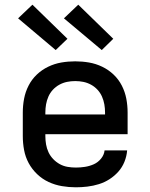

<svg xmlns="http://www.w3.org/2000/svg" viewBox="-20 -789 640 817"><path d="M303 8Q273 8 243.5 3Q214 -2 187 -14.5Q160 -27 138 -48Q116 -69 102 -95Q88 -121 82.5 -150.5Q77 -180 77 -210V-310Q77 -340 82.5 -369Q88 -398 101.5 -424.5Q115 -451 136.5 -471.5Q158 -492 185 -505Q212 -518 241 -523Q270 -528 300 -528Q330 -528 359 -523Q388 -518 415 -505Q442 -492 463.5 -471.5Q485 -451 498.5 -424.5Q512 -398 517.5 -369Q523 -340 523 -310V-218H173V-210Q173 -192 176 -174.5Q179 -157 186.5 -141Q194 -125 206.5 -112Q219 -99 234.5 -90.5Q250 -82 267.5 -79Q285 -76 303 -76Q322 -76 341.5 -79Q361 -82 379 -90Q397 -98 410 -114Q423 -130 425 -149H521Q519 -124 509.5 -100.5Q500 -77 483.5 -58.5Q467 -40 446 -26.5Q425 -13 401 -5.5Q377 2 352 5Q327 8 303 8ZM173 -302H427V-310Q427 -328 424 -345Q421 -362 414 -378Q407 -394 395 -407Q383 -420 367.5 -428.5Q352 -437 335 -440.5Q318 -444 300 -444Q282 -444 265 -440.5Q248 -437 232.5 -428.5Q217 -420 205 -407Q193 -394 186 -378Q179 -362 176 -345Q173 -328 173 -310ZM413 -576 252 -711 313 -769 462 -624ZM217 -576 57 -711 118 -769 267 -624Z"/></svg>

Font: Iosevka SS04 Medium Extended
Style: Regular
Weight: 500
Width: 7
Monospace: yes
Designer: Belleve Invis
Foundry: Belleve Invis
Version: Version 19.0.0; ttfautohint (v1.8.4)